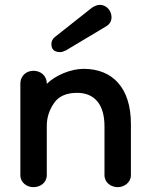

<svg xmlns="http://www.w3.org/2000/svg" viewBox="-20 -756 616 792"><path d="M206 -603C197 -596 192 -586 192 -574C192 -552 204 -541 229 -541C240 -541 243 -546 250 -547L419 -648C433 -657 440 -669 440 -685C440 -714 417 -736 392 -736C377 -736 362 -727 354 -720ZM466 16C491 16 520 -2 520 -34V-245C520 -394 444 -472 325 -472C273 -472 209 -446 173 -410C173 -446 146 -464 118 -464C91 -464 64 -446 64 -410V-34C64 -2 91 16 118 16C146 16 173 -2 173 -34V-237C173 -271 183 -302 203 -331C222 -359 254 -373 298 -373C366 -373 411 -330 411 -235V-34C411 -2 438 16 466 16Z"/></svg>

Font: Dongle
Style: Regular
Weight: 400
Designer: Yanghee Ryu
Foundry: Yanghee Ryu
Version: Version 2.000